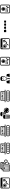

<svg xmlns="http://www.w3.org/2000/svg" viewBox="6248 -7008 703 13240"><g transform="rotate(-90 6600.0 -388.5)"><path d="M337 -412C337 -465 380 -508 433 -508C486 -508 529 -465 529 -412C529 -359 486 -316 433 -316C380 -316 337 -359 337 -412ZM272 -116V-572H929V-116ZM287 -634C287 -651 300 -665 317 -665C334 -665 348 -651 348 -634C348 -617 334 -604 317 -604C300 -604 287 -617 287 -634ZM307 -412C307 -342 364 -286 433 -286C502 -286 559 -342 559 -412C559 -481 502 -538 433 -538C364 -538 307 -481 307 -412ZM365 -412C365 -374 396 -344 433 -344C470 -344 501 -374 501 -412C501 -449 470 -480 433 -480C396 -480 365 -449 365 -412ZM974 -638C974 -680 949 -705 905 -705H294C252 -705 226 -680 226 -638V-142C226 -100 252 -75 294 -75H905C949 -75 974 -100 974 -142ZM819 -446H821L831 -403L844 -361L887 -374L840 -526L688 -479L702 -435L745 -449L785 -465L786 -464L751 -410L700 -321L609 -358L481 -172L518 -146L626 -302L720 -264L792 -389Z M1829 -502V-117H1448V-502ZM2105 -400C2146 -400 2173 -373 2173 -332C2173 -291 2146 -263 2105 -263C2064 -263 2036 -291 2036 -332C2036 -373 2064 -400 2105 -400ZM1480 -171C1480 -155 1491 -144 1507 -144C1523 -144 1534 -155 1534 -171C1534 -187 1523 -198 1507 -198C1491 -198 1480 -187 1480 -171ZM1480 -406C1480 -389 1491 -379 1507 -379C1523 -379 1534 -389 1534 -406C1534 -422 1523 -433 1507 -433C1491 -433 1480 -422 1480 -406ZM1480 -327C1480 -311 1491 -301 1507 -301C1523 -301 1534 -311 1534 -327C1534 -344 1523 -354 1507 -354C1491 -354 1480 -344 1480 -327ZM1480 -248C1480 -232 1491 -221 1507 -221C1523 -221 1534 -232 1534 -248C1534 -264 1523 -275 1507 -275C1491 -275 1480 -264 1480 -248ZM1593 -310V-344H1551V-310ZM1593 -230V-265H1551V-230ZM1593 -153V-188H1551V-153ZM1659 -310V-344H1617V-310ZM1659 -230V-265H1617V-230ZM1659 -153V-188H1617V-153ZM1553 -424V-393H1725L1592 -482L1605 -424ZM1723 -310V-344H1681V-310ZM1723 -230V-265H1681V-230ZM1723 -153V-188H1681V-153ZM1874 -544H1529V-581H1909V-322H1954V-623H1608V-662H1988V-451H2033V-704H1563V-623H1484V-544H1403V-75H1874ZM1741 -406C1741 -389 1751 -379 1768 -379C1784 -379 1794 -389 1794 -406C1794 -422 1784 -433 1768 -433C1751 -433 1741 -422 1741 -406ZM1741 -327C1741 -311 1751 -301 1768 -301C1784 -301 1794 -311 1794 -327C1794 -344 1784 -354 1768 -354C1751 -354 1741 -344 1741 -327ZM1741 -248C1741 -232 1751 -221 1768 -221C1784 -221 1794 -232 1794 -248C1794 -264 1784 -275 1768 -275C1751 -275 1741 -264 1741 -248ZM1741 -171C1741 -155 1751 -144 1768 -144C1784 -144 1794 -155 1794 -171C1794 -187 1784 -198 1768 -198C1751 -198 1741 -187 1741 -171ZM1986 -231 1902 -114 1953 -80 2037 -197ZM2105 -443C2042 -443 1993 -399 1993 -332C1993 -268 2042 -220 2105 -220C2168 -220 2217 -265 2217 -332C2217 -395 2172 -443 2105 -443Z M2671 -262H3329V-115H2671ZM3270 -659V-412H2730V-659ZM2759 -235 2735 -211 2760 -186 2735 -162 2759 -138 2784 -162 2808 -138 2832 -162 2808 -186 2832 -211 2808 -235 2784 -210ZM2902 -235 2878 -211 2902 -186 2878 -162 2902 -138 2926 -162 2951 -138 2975 -162 2951 -186 2975 -211 2951 -235 2926 -210ZM3306 -73C3348 -73 3374 -99 3374 -141V-237C3374 -278 3348 -304 3306 -304H2694C2651 -304 2626 -278 2626 -237V-141C2626 -99 2651 -73 2694 -73ZM3041 -235 3017 -211 3042 -186 3017 -162 3041 -138 3066 -162 3090 -138 3115 -162 3090 -186 3115 -211 3090 -235 3066 -210ZM3179 -235 3154 -211 3179 -186 3154 -162 3179 -138 3203 -162 3228 -138 3252 -162 3227 -186 3252 -211 3228 -235 3203 -210ZM2762 -564C2762 -542 2776 -527 2798 -527C2820 -527 2835 -542 2835 -564C2835 -586 2820 -600 2798 -600C2776 -600 2762 -586 2762 -564ZM2762 -461C2762 -439 2777 -424 2799 -424C2821 -424 2835 -439 2835 -461C2835 -482 2821 -497 2799 -497C2777 -497 2762 -482 2762 -461ZM2915 -481H2871V-438H2915ZM2988 -481H2944V-438H2988ZM3315 -704H2685V-412H2572V-367H3427V-412H3315ZM2874 -586V-551H3130L2952 -640L2970 -586ZM3060 -481H3016V-438H3060ZM3131 -481H3087V-438H3131ZM3163 -564C3163 -542 3178 -527 3200 -527C3222 -527 3236 -542 3236 -564C3236 -586 3222 -600 3200 -600C3178 -600 3163 -586 3163 -564ZM3164 -461C3164 -439 3179 -424 3201 -424C3222 -424 3237 -439 3237 -461C3237 -482 3222 -497 3201 -497C3179 -497 3164 -482 3164 -461Z M3871 -262H4529V-115H3871ZM4470 -659V-412H3930V-659ZM3959 -235 3935 -211 3960 -186 3935 -162 3959 -138 3984 -162 4008 -138 4032 -162 4008 -186 4032 -211 4008 -235 3984 -210ZM4102 -235 4078 -211 4102 -186 4078 -162 4102 -138 4126 -162 4151 -138 4175 -162 4151 -186 4175 -211 4151 -235 4126 -210ZM4506 -73C4548 -73 4574 -99 4574 -141V-237C4574 -278 4548 -304 4506 -304H3894C3851 -304 3826 -278 3826 -237V-141C3826 -99 3851 -73 3894 -73ZM4241 -235 4217 -211 4242 -186 4217 -162 4241 -138 4266 -162 4290 -138 4315 -162 4290 -186 4315 -211 4290 -235 4266 -210ZM4379 -235 4354 -211 4379 -186 4354 -162 4379 -138 4403 -162 4428 -138 4452 -162 4427 -186 4452 -211 4428 -235 4403 -210ZM3962 -564C3962 -542 3976 -527 3998 -527C4020 -527 4035 -542 4035 -564C4035 -586 4020 -600 3998 -600C3976 -600 3962 -586 3962 -564ZM3962 -461C3962 -439 3977 -424 3999 -424C4021 -424 4035 -439 4035 -461C4035 -482 4021 -497 3999 -497C3977 -497 3962 -482 3962 -461ZM4115 -481H4071V-438H4115ZM4188 -481H4144V-438H4188ZM4515 -704H3885V-412H3772V-367H4627V-412H4515ZM4074 -586V-551H4330L4152 -640L4170 -586ZM4260 -481H4216V-438H4260ZM4331 -481H4287V-438H4331ZM4363 -564C4363 -542 4378 -527 4400 -527C4422 -527 4436 -542 4436 -564C4436 -586 4422 -600 4400 -600C4378 -600 4363 -586 4363 -564ZM4364 -461C4364 -439 4379 -424 4401 -424C4422 -424 4437 -439 4437 -461C4437 -482 4422 -497 4401 -497C4379 -497 4364 -482 4364 -461Z M5460 -308C5463 -340 5476 -369 5497 -392L5525 -366C5510 -349 5500 -328 5498 -304ZM5507 -249C5523 -211 5561 -185 5605 -185C5628 -185 5649 -192 5666 -204L5688 -172C5664 -156 5636 -147 5605 -147C5546 -147 5494 -182 5472 -233ZM5568 -435C5580 -438 5592 -440 5605 -440C5686 -440 5752 -374 5752 -293H5714C5714 -353 5665 -401 5605 -401C5596 -401 5586 -400 5578 -398ZM5021 -449C5021 -407 5088 -373 5171 -373C5254 -373 5321 -407 5321 -449C5321 -492 5254 -526 5171 -526C5088 -526 5021 -492 5021 -449ZM5322 -411C5322 -369 5254 -335 5171 -335C5089 -335 5022 -369 5022 -411V-370C5022 -328 5089 -293 5171 -293C5253 -293 5320 -327 5322 -368ZM5322 -331C5322 -290 5254 -256 5171 -256C5089 -256 5022 -290 5022 -331V-290C5022 -248 5089 -214 5171 -214C5253 -214 5320 -247 5322 -289ZM5322 -255C5322 -214 5254 -180 5171 -180C5089 -180 5022 -214 5022 -255V-215C5022 -172 5089 -138 5171 -138C5253 -138 5320 -171 5322 -213ZM5322 -176C5322 -134 5254 -100 5171 -100C5089 -100 5022 -134 5022 -176V-135C5022 -93 5089 -59 5171 -59C5253 -59 5320 -92 5322 -134ZM5202 -644C5202 -601 5270 -567 5352 -567C5435 -567 5502 -601 5502 -644C5502 -686 5435 -720 5352 -720C5270 -720 5202 -686 5202 -644ZM5503 -605C5503 -563 5436 -529 5353 -529C5325 -529 5299 -533 5277 -540C5272 -542 5267 -543 5262 -545C5226 -559 5203 -580 5203 -605V-564C5203 -561 5203 -558 5204 -555C5218 -555 5240 -552 5262 -545C5267 -543 5272 -541 5277 -540C5306 -529 5334 -512 5347 -488H5353C5435 -487 5501 -521 5503 -562C5503 -585 5503 -582 5503 -605ZM5353 -408C5435 -408 5501 -442 5503 -483C5503 -506 5503 -503 5503 -526C5503 -484 5436 -450 5353 -450ZM5421 -294C5421 -192 5504 -109 5605 -109C5707 -109 5790 -192 5790 -294V-298C5788 -398 5706 -478 5605 -478C5567 -478 5532 -467 5503 -447V-449C5503 -449 5503 -449 5503 -447C5481 -433 5463 -414 5449 -392C5423 -381 5389 -374 5353 -374V-332C5380 -332 5405 -336 5427 -342C5423 -327 5421 -311 5421 -294Z M6271 -262H6929V-115H6271ZM6870 -659V-412H6330V-659ZM6359 -235 6335 -211 6360 -186 6335 -162 6359 -138 6384 -162 6408 -138 6432 -162 6408 -186 6432 -211 6408 -235 6384 -210ZM6502 -235 6478 -211 6502 -186 6478 -162 6502 -138 6526 -162 6551 -138 6575 -162 6551 -186 6575 -211 6551 -235 6526 -210ZM6906 -73C6948 -73 6974 -99 6974 -141V-237C6974 -278 6948 -304 6906 -304H6294C6251 -304 6226 -278 6226 -237V-141C6226 -99 6251 -73 6294 -73ZM6641 -235 6617 -211 6642 -186 6617 -162 6641 -138 6666 -162 6690 -138 6715 -162 6690 -186 6715 -211 6690 -235 6666 -210ZM6779 -235 6754 -211 6779 -186 6754 -162 6779 -138 6803 -162 6828 -138 6852 -162 6827 -186 6852 -211 6828 -235 6803 -210ZM6362 -564C6362 -542 6376 -527 6398 -527C6420 -527 6435 -542 6435 -564C6435 -586 6420 -600 6398 -600C6376 -600 6362 -586 6362 -564ZM6362 -461C6362 -439 6377 -424 6399 -424C6421 -424 6435 -439 6435 -461C6435 -482 6421 -497 6399 -497C6377 -497 6362 -482 6362 -461ZM6515 -481H6471V-438H6515ZM6588 -481H6544V-438H6588ZM6915 -704H6285V-412H6172V-367H7027V-412H6915ZM6474 -586V-551H6730L6552 -640L6570 -586ZM6660 -481H6616V-438H6660ZM6731 -481H6687V-438H6731ZM6763 -564C6763 -542 6778 -527 6800 -527C6822 -527 6836 -542 6836 -564C6836 -586 6822 -600 6800 -600C6778 -600 6763 -586 6763 -564ZM6764 -461C6764 -439 6779 -424 6801 -424C6822 -424 6837 -439 6837 -461C6837 -482 6822 -497 6801 -497C6779 -497 6764 -482 6764 -461Z M7705 -404C7684 -404 7671 -435 7668 -459C7666 -477 7672 -496 7691 -488C7673 -547 7681 -604 7735 -604C7766 -604 7770 -570 7800 -570C7829 -570 7838 -604 7867 -604C7913 -604 7930 -547 7906 -488C7911 -491 7915 -492 7918 -492C7933 -492 7938 -471 7929 -433C7925 -416 7913 -404 7895 -404L7884 -349L7816 -293H7779L7717 -352ZM7651 -208V-301L7484 -271L7459 -74H7709ZM7782 -240 7749 -200 7778 -178 7753 -74H7843L7820 -178L7849 -200L7817 -240ZM7950 -209 7894 -74H8137L8108 -271L7950 -301ZM7751 -505C7736 -505 7729 -497 7729 -483C7729 -468 7736 -460 7751 -460C7766 -460 7774 -468 7774 -483C7774 -497 7766 -505 7751 -505ZM7926 -393C7970 -393 7989 -502 7943 -505C7996 -614 7931 -711 7844 -712H7757C7661 -713 7602 -613 7652 -507C7620 -507 7626 -391 7676 -391L7692 -331L7766 -264H7830L7908 -331ZM7844 -460C7859 -460 7867 -468 7867 -483C7867 -497 7859 -505 7844 -505C7829 -505 7822 -497 7822 -483C7822 -468 7829 -460 7844 -460Z M8905 -527C8907 -543 8913 -557 8922 -570L8943 -549C8938 -543 8935 -535 8934 -527ZM8923 -456C8914 -468 8908 -482 8905 -498H8934C8936 -490 8939 -483 8944 -476ZM8986 -418C8970 -421 8956 -427 8944 -435L8964 -456C8971 -452 8978 -449 8986 -447ZM8749 -677H9251V-99H8749ZM8943 -590C8955 -600 8970 -606 8986 -608V-580C8978 -578 8970 -575 8963 -570ZM9015 -447C9023 -449 9030 -452 9036 -456L9057 -436C9045 -427 9030 -421 9015 -418ZM9038 -570C9031 -575 9023 -578 9015 -580V-608C9031 -606 9046 -600 9058 -590ZM9057 -476C9061 -483 9065 -490 9066 -498H9095C9093 -482 9086 -468 9077 -456ZM9067 -527C9065 -535 9062 -542 9058 -549L9078 -570C9087 -557 9093 -543 9096 -527ZM8980 -195V-237H8801V-195ZM9086 -302V-344H8801V-302ZM9296 -652C9296 -694 9270 -719 9227 -719H8772C8729 -719 8704 -694 8704 -652V-124C8704 -83 8729 -57 8772 -57H9227C9270 -57 9296 -83 9296 -124ZM9088 -141H9122L9202 -314L9162 -335L9104 -209L9074 -263L9031 -249ZM8874 -513C8874 -444 8931 -387 9000 -387C9070 -387 9126 -444 9126 -513C9126 -583 9070 -640 9000 -640C8931 -640 8874 -583 8874 -513Z M9937 -412C9937 -465 9980 -508 10033 -508C10086 -508 10129 -465 10129 -412C10129 -359 10086 -316 10033 -316C9980 -316 9937 -359 9937 -412ZM9872 -116V-572H10529V-116ZM9887 -634C9887 -651 9900 -665 9917 -665C9934 -665 9948 -651 9948 -634C9948 -617 9934 -604 9917 -604C9900 -604 9887 -617 9887 -634ZM9907 -412C9907 -342 9964 -286 10033 -286C10102 -286 10159 -342 10159 -412C10159 -481 10102 -538 10033 -538C9964 -538 9907 -481 9907 -412ZM9965 -412C9965 -374 9996 -344 10033 -344C10070 -344 10101 -374 10101 -412C10101 -449 10070 -480 10033 -480C9996 -480 9965 -449 9965 -412ZM10574 -638C10574 -680 10549 -705 10505 -705H9894C9852 -705 9826 -680 9826 -638V-142C9826 -100 9852 -75 9894 -75H10505C10549 -75 10574 -100 10574 -142ZM10419 -446H10421L10431 -403L10444 -361L10487 -374L10440 -526L10288 -479L10302 -435L10345 -449L10385 -465L10386 -464L10351 -410L10300 -321L10209 -358L10081 -172L10118 -146L10226 -302L10320 -264L10392 -389Z M11244 -458V-404H11151V-466H11005V-313H11151V-374H11244V-324H11373V-374H11460V-322H11588V-375L11670 -374V-322H11798V-456H11670V-404L11588 -405V-456H11460V-404H11373V-458Z M12505 -527C12507 -543 12513 -557 12522 -570L12543 -549C12538 -543 12535 -535 12534 -527ZM12523 -456C12514 -468 12508 -482 12505 -498H12534C12536 -490 12539 -483 12544 -476ZM12586 -418C12570 -421 12556 -427 12544 -435L12564 -456C12571 -452 12578 -449 12586 -447ZM12349 -677H12851V-99H12349ZM12543 -590C12555 -600 12570 -606 12586 -608V-580C12578 -578 12570 -575 12563 -570ZM12615 -447C12623 -449 12630 -452 12636 -456L12657 -436C12645 -427 12630 -421 12615 -418ZM12638 -570C12631 -575 12623 -578 12615 -580V-608C12631 -606 12646 -600 12658 -590ZM12657 -476C12661 -483 12665 -490 12666 -498H12695C12693 -482 12686 -468 12677 -456ZM12667 -527C12665 -535 12662 -542 12658 -549L12678 -570C12687 -557 12693 -543 12696 -527ZM12580 -195V-237H12401V-195ZM12686 -302V-344H12401V-302ZM12896 -652C12896 -694 12870 -719 12827 -719H12372C12329 -719 12304 -694 12304 -652V-124C12304 -83 12329 -57 12372 -57H12827C12870 -57 12896 -83 12896 -124ZM12688 -141H12722L12802 -314L12762 -335L12704 -209L12674 -263L12631 -249ZM12474 -513C12474 -444 12531 -387 12600 -387C12670 -387 12726 -444 12726 -513C12726 -583 12670 -640 12600 -640C12531 -640 12474 -583 12474 -513Z"/></g></svg>

Font: CryptoKit_GRILLE 1.4
Style: Regular
Weight: 400
Monospace: yes
Designer: Oceane Juvin
Foundry: http://www.head-geneve.ch
Version: Version 1.004